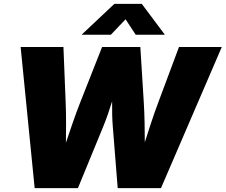

<svg xmlns="http://www.w3.org/2000/svg" viewBox="-20 -970 1164 990"><path d="M158.7 0 86.4 -727.5H307.1L318.4 -445.3Q320.8 -392.1 320.6 -334.2Q320.3 -276.4 319.8 -218.8Q319.3 -161.1 319.3 -107.4H275.9Q295.4 -161.1 314.7 -218.8Q334 -276.4 354 -334.2Q374 -392.1 395 -445.3L506.3 -727.5H703.6L721.2 -445.3Q724.6 -392.1 725.6 -334.2Q726.6 -276.4 726.8 -218.8Q727.1 -161.1 728.5 -107.4H684.6Q702.6 -161.1 720.9 -218.8Q739.3 -276.4 758.3 -334.2Q777.3 -392.1 797.4 -445.3L902.8 -727.5H1123.5L810.1 0H586.9L561.5 -318.4Q557.1 -374 558.1 -445.1Q559.1 -516.1 555.7 -598.1H611.3Q579.1 -516.1 557.4 -445.3Q535.6 -374.5 512.7 -318.4L381.8 0ZM551.8 -791H402.3L402.8 -793L569.8 -950.2H710.9L828.6 -793V-791H679.7L627.4 -870.6Z"/></svg>

Font: Inter 24pt Black
Style: Italic
Weight: 900
Italic angle: -9.3988°
Designer: Rasmus Andersson
Foundry: rsms
Version: Version 4.001;git-66647c0bb